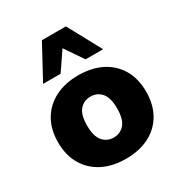

<svg xmlns="http://www.w3.org/2000/svg" viewBox="-180 -888 962 1025"><g transform="rotate(-30 301.0 -375.5)"><path d="M301 11Q219 11 158 -20Q97 -51 63 -109Q29 -167 29 -246Q29 -326 63 -383.5Q97 -441 158 -472Q219 -503 301 -503Q383 -503 444 -472Q505 -441 538.5 -383.5Q572 -326 572 -246Q572 -167 538.5 -109Q505 -51 444 -20Q383 11 301 11ZM301 -120Q341 -120 367 -150Q393 -180 393 -246Q393 -313 367 -342.5Q341 -372 301 -372Q260 -372 234 -342.5Q208 -313 208 -246Q208 -180 234 -150Q260 -120 301 -120ZM116 -557 227 -762H375L486 -557H378L301 -670L224 -557Z"/></g></svg>

Font: Nunito Sans 12pt ExtraLight 12pt Black
Style: Regular
Weight: 900
Version: Version 3.101;gftools[0.9.27]